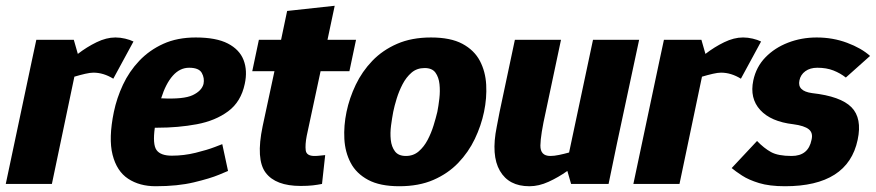

<svg xmlns="http://www.w3.org/2000/svg" viewBox="-31 -638 3038 666"><path d="M362 -365Q328 -386 293 -386Q282 -386 264.5 -382Q247 -378 227 -372L149 0H-11L80 -430L95 -500H225L239 -451Q270 -475 304 -491.5Q338 -508 369 -508Q369 -508 370 -508Q386 -508 403 -504Q420 -500 432 -494Z M625 -403Q593 -403 568.5 -375.5Q544 -348 528 -297Q606 -293 637.5 -308Q669 -323 675 -347Q679 -367 669 -385Q659 -403 625 -403ZM740 -138 760 -45Q760 -45 729 -32Q698 -19 641.5 -5.5Q585 8 509 8Q453 8 413.5 -18Q374 -44 359.5 -101Q345 -158 364 -250Q374 -298 395.5 -344Q417 -390 452 -427Q487 -464 535.5 -486Q584 -508 648 -508Q719 -508 759.5 -487Q800 -466 814 -429.5Q828 -393 818 -347Q805 -285 760.5 -252Q716 -219 651.5 -207Q587 -195 515 -195H506Q498 -137 512 -117.5Q526 -98 565 -98Q607 -98 647.5 -108Q688 -118 714 -128Q740 -138 740 -138Z M1097 -100 1086 0Q1071 3 1054 5Q1037 7 1012 7Q925 7 890.5 -39Q856 -85 880 -200L921 -391H844L867 -500H944L965 -600L1130 -618L1105 -500H1204L1181 -391H1081L1033 -167Q1027 -136 1029.5 -116.5Q1032 -97 1060 -97Q1069 -97 1077 -98Q1085 -99 1097 -100Z M1171 -250Q1181 -298 1203 -344Q1225 -390 1260.5 -427Q1296 -464 1346.5 -486Q1397 -508 1464 -508Q1532 -508 1573 -486Q1614 -464 1633.5 -427Q1653 -390 1655.5 -344Q1658 -298 1648 -250Q1638 -202 1616 -156Q1594 -110 1558.5 -73Q1523 -36 1472.5 -14Q1422 8 1354 8Q1287 8 1246 -14Q1205 -36 1185.5 -73Q1166 -110 1163.5 -156Q1161 -202 1171 -250ZM1333 -250Q1329 -229 1325.5 -203Q1322 -177 1324.5 -153Q1327 -129 1339 -113Q1351 -97 1377 -97Q1403 -97 1421.5 -113Q1440 -129 1452.5 -153Q1465 -177 1473 -203Q1481 -229 1486 -250Q1490 -270 1493 -296Q1496 -322 1493.5 -346Q1491 -370 1479.5 -386Q1468 -402 1442 -402Q1415 -402 1396.5 -386Q1378 -370 1365.5 -346Q1353 -322 1345 -296Q1337 -270 1333 -250Z M1805 8Q1734 8 1703 -45.5Q1672 -99 1692 -198L1702 -250L1755 -500H1915L1862 -250Q1844 -170 1843.5 -133.5Q1843 -97 1878 -97Q1891 -97 1908 -100.5Q1925 -104 1943 -109L2026 -500H2186L2109 -140L2080 0H1950L1937 -45Q1906 -23 1872 -7.5Q1838 8 1806 8H1805Z M2539 -365Q2505 -386 2470 -386Q2459 -386 2441.5 -382Q2424 -378 2404 -372L2326 0H2166L2257 -430L2272 -500H2402L2416 -451Q2447 -475 2481 -491.5Q2515 -508 2546 -508Q2546 -508 2547 -508Q2563 -508 2580 -504Q2597 -500 2609 -494Z M2507 -55 2595 -149Q2619 -124 2643.5 -110.5Q2668 -97 2715 -97Q2773 -97 2784 -153Q2790 -177 2774.5 -189.5Q2759 -202 2721 -207Q2643 -216 2606 -256.5Q2569 -297 2582 -359Q2592 -406 2624 -439Q2656 -472 2702.5 -490Q2749 -508 2802 -508Q2858 -508 2907.5 -489.5Q2957 -471 2987 -444L2903 -369Q2884 -384 2860 -393.5Q2836 -403 2804 -403Q2779 -403 2762.5 -391Q2746 -379 2742 -359Q2734 -322 2786 -315Q2885 -304 2922.5 -266Q2960 -228 2944 -153Q2910 8 2692 8Q2638 8 2602 -3Q2566 -14 2543 -29Q2520 -44 2507 -55Z"/></svg>

Font: Epunda Sans ExtraBold
Style: Italic
Weight: 800
Italic angle: -12.0243°
Designer: Simon Atzbach
Foundry: typofactur
Version: Version 2.204; ttfautohint (v1.8.4.7-5d5b)